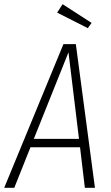

<svg xmlns="http://www.w3.org/2000/svg" viewBox="-36 -894 530 914"><path d="M368 0 345 -193H109L32 0H-16L266 -684H325L416 0ZM125 -233H340L290 -645ZM262 -874 400 -785 382 -760 236 -834Z"/></svg>

Font: Fira Sans Extra Condensed ExtraLight
Style: Italic
Weight: 275
Width: 3
Italic angle: -8°
Designer: Carrois Corporate & Edenspiekermann AG
Foundry: Carrois Corporate GbR & Edenspiekermann AG
Version: Version 4.203